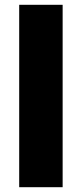

<svg xmlns="http://www.w3.org/2000/svg" viewBox="-20 -780 341 800"><path d="M241 0V-760H60V0Z"/></svg>

Font: Noto Sans Arabic SemCond Blk
Style: Regular
Weight: 900
Width: 4
Designer: Monotype Design Team, Nadine Chahine, Nizar Qandah and Khaled Hosny
Foundry: Monotype Imaging Inc.
Version: Version 2.012